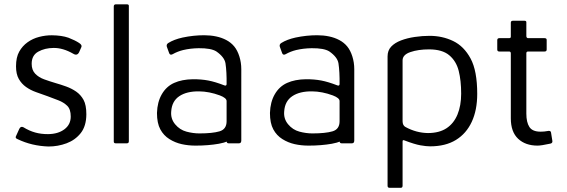

<svg xmlns="http://www.w3.org/2000/svg" viewBox="-20 -671 2655 899"><path d="M55.2 -34.2 70.5 -68Q77.2 -81.3 89.5 -75.2Q117 -58.3 144.7 -50.6Q172.3 -42.8 205.2 -43Q252.2 -43.5 281.7 -65.7Q311.2 -87.8 311.2 -125.3Q311.2 -159.8 294.6 -175.8Q278 -191.8 253.7 -201.2Q229.3 -210.5 203.3 -220.3Q174.7 -230.5 148.8 -239.7Q123 -248.8 102 -263.7Q81 -278.5 68 -301.4Q55 -324.3 55 -360.5Q55 -402.7 70 -429.3Q85 -456 109.2 -473.2Q133.3 -490.5 163.2 -498.2Q193.2 -506 223 -505.8Q269.3 -505.3 300.7 -494.3Q331.7 -482.3 350.5 -469.8Q365.8 -459.8 360.8 -450L350.2 -426Q341 -408.5 323.3 -419.2Q274.7 -447.2 230.7 -446.5Q190 -446.3 159.2 -429.2Q128.3 -412.2 128.3 -372.3Q128.3 -343.2 144.8 -325.9Q161.3 -308.7 186.8 -299.5Q212.2 -290.3 240.2 -282Q264.2 -275.2 289.8 -266Q315.3 -256.8 336.7 -242.1Q358 -227.3 371.2 -203.4Q384.3 -179.5 384.3 -135.7Q384 -80.8 358.2 -48Q332.3 -15.2 291.8 -0.1Q251.2 15 207.3 15Q128.8 12.5 62.7 -19.3Q49.2 -24.3 55.2 -34.2Z M574.2 0H521.2Q512.7 0 512.7 -8.5V-640.5Q512.7 -650.8 523 -650.8H573.8Q584.3 -650.8 583.3 -642.3V-9.5Q583.3 0 574.2 0Z M1009.5 -224.2Q959.5 -242.7 912.7 -243.2Q854.2 -244 819.5 -220.6Q784.8 -197.2 781.7 -149.7Q778.3 -115.2 800 -89.1Q821.7 -63 852.8 -54.7Q884 -46.3 913.8 -46.3Q974.3 -46.3 1007.7 -56Q1041 -65.7 1041 -103.3V-197.7Q1041 -212.2 1009.5 -224.2ZM1109.7 -108.5Q1108.7 -53.8 1081.4 -30.2Q1054.2 -6.7 1004.7 2.1Q955.2 10.8 895.7 10.8Q861.5 10.8 830.7 3.9Q799.8 -3 773.1 -19.8Q746.3 -36.5 730.7 -65.3Q715 -94.2 715 -142Q716.5 -193.5 737.8 -230Q759 -266.5 795.4 -282.8Q831.8 -299.2 883 -300Q922.3 -300.2 954.8 -294.1Q987.3 -288 1030.3 -271.3Q1040 -267.5 1041 -276.7Q1041.8 -334.5 1035.8 -374.5Q1031 -403.7 992.8 -430.3Q968 -445.8 910.3 -445.3Q871.5 -444.7 837.7 -436.7Q810.8 -430 788.5 -417.3Q775.8 -410.5 771.7 -423.2L761 -452.8Q758.3 -463.8 768.3 -469.8Q794 -486 834.8 -495.2Q885.7 -506 936.2 -506Q965.2 -506 991.6 -500.5Q1018 -495 1039.8 -483.4Q1061.7 -471.8 1076.8 -453.5Q1091.8 -435.2 1100.8 -406.7Q1109.8 -378.2 1109.8 -347ZM1042.2 -153.7H1109.8V-13Q1109.7 0 1099.2 0H1050Q1041 0 1041 -11.2Z M1538.5 -224.2Q1488.5 -242.7 1441.7 -243.2Q1383.2 -244 1348.5 -220.6Q1313.8 -197.2 1310.7 -149.7Q1307.3 -115.2 1329 -89.1Q1350.7 -63 1381.8 -54.7Q1413 -46.3 1442.8 -46.3Q1503.3 -46.3 1536.7 -56Q1570 -65.7 1570 -103.3V-197.7Q1570 -212.2 1538.5 -224.2ZM1638.7 -108.5Q1637.7 -53.8 1610.4 -30.2Q1583.2 -6.7 1533.7 2.1Q1484.2 10.8 1424.7 10.8Q1390.5 10.8 1359.7 3.9Q1328.8 -3 1302.1 -19.8Q1275.3 -36.5 1259.7 -65.3Q1244 -94.2 1244 -142Q1245.5 -193.5 1266.8 -230Q1288 -266.5 1324.4 -282.8Q1360.8 -299.2 1412 -300Q1451.3 -300.2 1483.8 -294.1Q1516.3 -288 1559.3 -271.3Q1569 -267.5 1570 -276.7Q1570.8 -334.5 1564.8 -374.5Q1560 -403.7 1521.8 -430.3Q1497 -445.8 1439.3 -445.3Q1400.5 -444.7 1366.7 -436.7Q1339.8 -430 1317.5 -417.3Q1304.8 -410.5 1300.7 -423.2L1290 -452.8Q1287.3 -463.8 1297.3 -469.8Q1323 -486 1363.8 -495.2Q1414.7 -506 1465.2 -506Q1494.2 -506 1520.6 -500.5Q1547 -495 1568.8 -483.4Q1590.7 -471.8 1605.8 -453.5Q1620.8 -435.2 1629.8 -406.7Q1638.8 -378.2 1638.8 -347ZM1571.2 -153.7H1638.8V-13Q1638.7 0 1628.2 0H1579Q1570 0 1570 -11.2Z M1984 -48Q2036.8 -48.2 2070.8 -70.6Q2104.8 -93 2122.1 -134.8Q2139.3 -176.7 2139.3 -232.5Q2139.3 -293.7 2127.8 -339.2Q2116.3 -384.8 2083.5 -412.3Q2050.7 -439.8 1989 -439.8Q1938.3 -439.8 1901.7 -427.2Q1865 -414.7 1865 -388.3V-103.2Q1865.2 -83.7 1878.3 -76.5Q1929.2 -48.7 1984 -48ZM1865 -9V198.3Q1865 208.5 1856.5 208.3H1803.8Q1794.5 208.3 1794.7 198.3V-406.7Q1794.7 -434.7 1811.5 -452.6Q1828.3 -470.5 1857.5 -481.7Q1886.7 -492.8 1922.2 -498Q1957.8 -503.2 1991.2 -503.2Q2051.3 -503.2 2101.8 -478.9Q2152.2 -454.7 2183.3 -397.2Q2214.5 -339.7 2214.5 -231.3Q2214.5 -155.7 2188.9 -100.6Q2163.3 -45.5 2114.7 -15.7Q2066 14.2 1994 14.2Q1975.5 14.2 1948.5 9.4Q1921.5 4.7 1873 -13.8Q1865 -17.2 1865 -9Z M2371.8 -117V-421.3Q2371.8 -429.7 2363.8 -429.8H2317.7Q2308.3 -429.8 2308.3 -439.2V-483Q2308.5 -492.3 2317.7 -492.3H2363.5Q2372.8 -492.3 2371.8 -500.7V-564.5Q2371.8 -573.8 2381.2 -573.8H2436.3Q2445.5 -573.8 2444.5 -564.8V-501.3Q2445.5 -492.3 2453.2 -492.3H2530Q2540.5 -492.2 2539.7 -483V-439.2Q2539.8 -429.8 2529.8 -429.8H2453.3Q2444.7 -430 2444.5 -422.2V-139Q2444.5 -98.3 2458.8 -76.4Q2473 -54.5 2511.2 -54.5Q2528.8 -54.5 2542.8 -57.3Q2558.5 -61 2560 -50.8L2566.2 -12.3Q2568.5 -1 2557 1.5Q2514.2 10.8 2497 10.8Q2440.3 10.8 2406.1 -21.2Q2371.8 -53.3 2371.8 -117Z"/></svg>

Font: Vivano Light
Style: Regular
Weight: 300
Designer: Joe Prince, Josias Burgherr
Version: Version 2.064;September 19, 2022;FontCreator 14.0.0.2877 64-